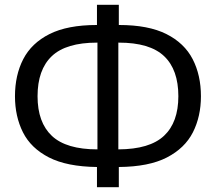

<svg xmlns="http://www.w3.org/2000/svg" viewBox="-20 -754 894 795"><path d="M381.5 21V-62.5Q257 -64 182.5 -102.2Q108 -140.5 75 -206.2Q42 -272 42 -355.5Q42 -442.5 76.2 -509Q110.5 -575.5 185 -613Q259.5 -650.5 381 -650.5H381.5V-734H472V-650.5H473Q594.5 -650.5 669 -613Q743.5 -575.5 777.8 -509Q812 -442.5 812 -355.5Q812 -272 778.8 -206.2Q745.5 -140.5 671 -102Q596.5 -63.5 472 -62.5V21ZM472 -577.5H470V-135.5Q600 -136 659.2 -191.8Q718.5 -247.5 718.5 -355.5Q718.5 -465.5 659.5 -521.5Q600.5 -577.5 472 -577.5ZM135.5 -355.5Q135.5 -247 195 -191.2Q254.5 -135.5 383.5 -135.5V-577.5H381.5Q253.5 -577.5 194.5 -521.5Q135.5 -465.5 135.5 -355.5Z"/></svg>

Font: Commissioner
Style: Regular
Weight: 400
Designer: Kostas Bartsokas
Foundry: Kostas Bartsokas
Version: Version 1.000; ttfautohint (v1.8.3)